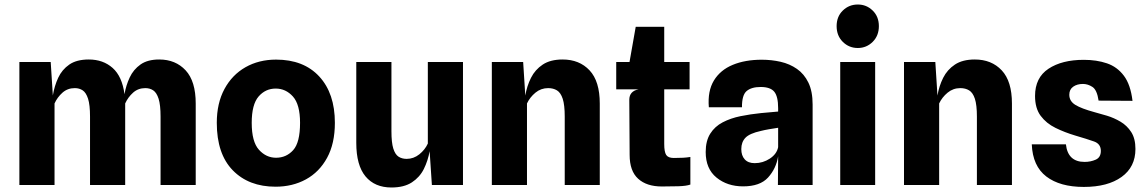

<svg xmlns="http://www.w3.org/2000/svg" viewBox="-20 -821 5090 852"><path d="M66 0V-546H205L214.5 -397.5Q221.5 -439.5 238.2 -475.8Q255 -512 287.5 -534.5Q320 -557 374 -557Q437.5 -557 479.8 -519.5Q522 -482 532.5 -403Q539 -442 555.5 -477.2Q572 -512.5 603.5 -534.8Q635 -557 686.5 -557Q759 -557 803.8 -508.8Q848.5 -460.5 848.5 -361.5V0H692.5V-303.5Q692.5 -355.5 683.8 -382.8Q675 -410 660 -420Q645 -430 625 -430Q593 -430 570.5 -409.8Q548 -389.5 535.5 -362V0H379.5V-303.5Q379.5 -355.5 370.8 -382.8Q362 -410 347 -420Q332 -430 312 -430Q280 -430 257.2 -409.8Q234.5 -389.5 222 -362V0Z M1203 7.5Q1084 7.5 1013 -65.2Q942 -138 942 -276Q942 -363 976 -426Q1010 -489 1069.5 -522.8Q1129 -556.5 1205 -556.5Q1327.5 -556.5 1396.8 -481.5Q1466 -406.5 1466 -276Q1466 -184 1431.5 -120.8Q1397 -57.5 1337.5 -25Q1278 7.5 1203 7.5ZM1205 -121Q1250.5 -121 1281 -154.8Q1311.5 -188.5 1311.5 -276Q1311.5 -357.5 1279.8 -392.8Q1248 -428 1203.5 -428Q1158 -428 1127.5 -392.8Q1097 -357.5 1097 -276Q1097 -192 1129 -156.5Q1161 -121 1205 -121Z M1717 11Q1643 11 1602 -38.2Q1561 -87.5 1561 -187V-546H1717V-239Q1717 -188.5 1725.2 -162Q1733.5 -135.5 1748.5 -125.8Q1763.5 -116 1784.5 -116Q1815.5 -116 1840.8 -136.2Q1866 -156.5 1878.5 -184V-546H2034.5V0H1896.5L1886.5 -150Q1879 -108 1860.8 -71.2Q1842.5 -34.5 1807.8 -11.8Q1773 11 1717 11Z M2162.5 0V-546H2301.5L2311 -397Q2318 -439 2336.2 -475.5Q2354.5 -512 2388.5 -534.5Q2422.5 -557 2476.5 -557Q2551 -557 2596.2 -508.8Q2641.5 -460.5 2641.5 -361.5V0H2486V-303.5Q2486 -355.5 2477 -382.8Q2468 -410 2451.5 -420Q2435 -430 2412.5 -430Q2380.5 -430 2356 -409.8Q2331.5 -389.5 2318.5 -362V0Z M2917 6.5Q2849.5 6.5 2811.8 -27.8Q2774 -62 2774 -134L2772.5 -378Q2772.5 -416.5 2813.5 -424.5H2714.5V-546H2773.5L2801 -702H2927.5V-546H3040V-424.5H2927.5V-182Q2927.5 -147 2936.2 -133.5Q2945 -120 2970 -120Q2995 -120 3011.8 -121Q3028.5 -122 3043.5 -124.5V-2Q3025.5 4.5 2989.8 5.5Q2954 6.5 2917 6.5Z M3277.5 6Q3207.5 6 3159.5 -33Q3111.5 -72 3111.5 -146.5Q3111.5 -196 3131.8 -228Q3152 -260 3187 -278.2Q3222 -296.5 3266 -305.5Q3310.5 -314.5 3357.2 -319.2Q3404 -324 3433 -326V-341Q3433 -393 3415.8 -414Q3398.5 -435 3355.5 -435Q3314.5 -435 3293.2 -417Q3272 -399 3272.5 -345H3125.5Q3119.5 -417 3148 -463.8Q3176.5 -510.5 3231.5 -533.2Q3286.5 -556 3360.5 -556Q3403.5 -556 3444 -546.8Q3484.5 -537.5 3516.5 -515.2Q3548.5 -493 3567.2 -454.5Q3586 -416 3586 -357V0H3432L3433 -127.5Q3424 -72.5 3388.2 -33.2Q3352.5 6 3277.5 6ZM3329 -97Q3365.5 -97 3396.2 -117.2Q3427 -137.5 3433 -168V-254Q3413 -251 3392.5 -247.5Q3372 -244 3356.5 -240Q3306.5 -229 3288 -209.8Q3269.5 -190.5 3269.5 -159.5Q3269.5 -130.5 3284.8 -113.8Q3300 -97 3329 -97Z M3786.5 -608Q3747.5 -608 3720 -635.2Q3692.5 -662.5 3692.5 -705Q3692.5 -747.5 3720 -774.2Q3747.5 -801 3786.5 -801Q3825 -801 3852.5 -774.2Q3880 -747.5 3880 -705Q3880 -662.5 3852.5 -635.2Q3825 -608 3786.5 -608ZM3708.5 0V-546H3863.5V0Z M3991.5 0V-546H4130.5L4140 -397Q4147 -439 4165.2 -475.5Q4183.5 -512 4217.5 -534.5Q4251.5 -557 4305.5 -557Q4380 -557 4425.2 -508.8Q4470.5 -460.5 4470.5 -361.5V0H4315V-303.5Q4315 -355.5 4306 -382.8Q4297 -410 4280.5 -420Q4264 -430 4241.5 -430Q4209.5 -430 4185 -409.8Q4160.5 -389.5 4147.5 -362V0Z M4789.5 8.5Q4683.5 8.5 4623 -37.8Q4562.5 -84 4558.5 -180.5H4710Q4718.5 -102.5 4793 -102.5Q4819.5 -102.5 4842.2 -112.5Q4865 -122.5 4865 -151.5Q4865 -182.5 4834.8 -193.2Q4804.5 -204 4751.5 -219.5Q4704.5 -233.5 4663.8 -253.5Q4623 -273.5 4598 -307Q4573 -340.5 4573 -395Q4573 -476.5 4632.8 -516Q4692.5 -555.5 4789.5 -555.5Q4846.5 -555.5 4892 -540Q4937.5 -524.5 4967.2 -485Q4997 -445.5 5005.5 -373.5L4855 -374.5Q4848 -422 4827.8 -435.2Q4807.5 -448.5 4785.5 -448.5Q4759.5 -448.5 4742.2 -436.2Q4725 -424 4725 -400.5Q4725 -372 4752 -355.5Q4779 -339 4836 -323.5Q4861 -317 4892.2 -307.5Q4923.5 -298 4952.2 -281Q4981 -264 4999.8 -235Q5018.5 -206 5018.5 -160Q5018.5 -80 4957 -35.8Q4895.5 8.5 4789.5 8.5Z"/></svg>

Font: Spline Sans
Style: Bold
Weight: 700
Designer: Eben Sorkin, Mirko Velimirovic
Foundry: Sorkin Type
Version: Version 1.000; ttfautohint (v1.8.3)